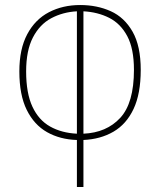

<svg xmlns="http://www.w3.org/2000/svg" viewBox="-20 -744 637 764"><path d="M286 0V-187Q219 -189 167.5 -218Q116 -247 86.5 -306.5Q57 -366 57 -460Q57 -549 88.5 -608Q120 -667 175 -695.5Q230 -724 299 -724Q366 -724 420.5 -699.5Q475 -675 507.5 -618Q540 -561 540 -466Q540 -371 511.5 -310.5Q483 -250 431.5 -220Q380 -190 312 -187V0ZM286 -212V-699Q230 -696 184 -671.5Q138 -647 111 -595Q84 -543 84 -460Q84 -373 109 -319.5Q134 -266 179.5 -240.5Q225 -215 286 -212ZM312 -212Q404 -216 458.5 -275Q513 -334 513 -466Q513 -550 486.5 -600Q460 -650 414.5 -673Q369 -696 312 -699Z"/></svg>

Font: Noto Sans Georgian Condensed Thin
Style: Regular
Weight: 100
Width: 3
Designer: Monotype Design Team, Akaki Razmadze
Foundry: Google LLC
Version: Version 2.005; ttfautohint (v1.8.4.7-5d5b)